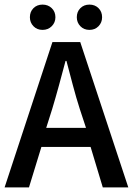

<svg xmlns="http://www.w3.org/2000/svg" viewBox="-21 -815 578 835"><path d="M426 0 373 -176H159L105 0H-1L207 -632H328L537 0ZM180 -259H353L326 -341Q310 -391 296 -444Q282 -497 268 -550H264Q250 -497 235.5 -444Q221 -391 206 -341ZM164 -685Q140 -685 124.5 -701Q109 -717 109 -740Q109 -764 124.5 -779.5Q140 -795 164 -795Q188 -795 204 -779.5Q220 -764 220 -740Q220 -717 204 -701Q188 -685 164 -685ZM368 -685Q344 -685 328.5 -701Q313 -717 313 -740Q313 -764 328.5 -779.5Q344 -795 368 -795Q392 -795 407.5 -779.5Q423 -764 423 -740Q423 -717 407.5 -701Q392 -685 368 -685Z"/></svg>

Font: Narnoor Medium
Style: Regular
Weight: 500
Designer: S. Sridhar Murthy
Foundry: SIL International
Version: Version 3.000